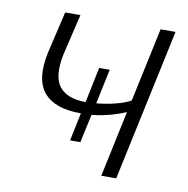

<svg xmlns="http://www.w3.org/2000/svg" viewBox="-64 -583 634 646"><g transform="rotate(10 252.5 -260.0)"><path d="M199 -99 219 -195H216Q129 -195 92 -239Q55 -283 74 -375L108 -520H160L127 -381Q111 -304 137.5 -269.5Q164 -235 228 -235L253 -356H289L264 -237Q297 -240 328.5 -248Q360 -256 380 -267L434 -520H485L374 0H323L371 -226Q315 -202 255 -196L234 -99Z"/></g></svg>

Font: Raleway Light
Style: Italic
Weight: 300
Italic angle: -12°
Designer: Matt McInerney, Pablo Impallari, Rodrigo Fuenzalida
Foundry: Matt McInerney, Pablo Impallari, Rodrigo Fuenzalida
Version: Version 4.026